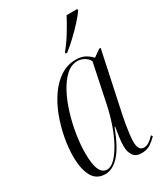

<svg xmlns="http://www.w3.org/2000/svg" viewBox="-190 -841 815 936"><g transform="rotate(-30 218.0 -373.0)"><path d="M121 10Q71 10 48.5 -31Q26 -72 26 -143Q26 -192 36.5 -247.5Q47 -303 67 -356Q87 -409 117 -452Q147 -495 186 -520.5Q225 -546 272 -546Q304 -546 325 -534Q346 -522 359 -507L399 -535H407L335 -197Q331 -178 326.5 -152Q322 -126 319 -100.5Q316 -75 316 -58Q316 -8 348 -8Q362 -8 376 -17Q390 -26 406 -43L412 -35Q395 -17 374.5 -3.5Q354 10 325 10Q293 10 278.5 -10Q264 -30 264 -65Q264 -89 268 -115Q272 -141 276 -167H273Q236 -70 198.5 -30Q161 10 121 10ZM138 -5Q161 -5 184 -28.5Q207 -52 228.5 -91.5Q250 -131 267 -180.5Q284 -230 295 -283L340 -499Q330 -517 312.5 -526.5Q295 -536 276 -536Q241 -536 211.5 -509Q182 -482 158.5 -437.5Q135 -393 118.5 -338.5Q102 -284 93.5 -229Q85 -174 85 -127Q85 -62 99 -33.5Q113 -5 138 -5ZM246 -604Q272 -635 297 -675.5Q322 -716 343 -756H403V-747Q389 -727 364 -699.5Q339 -672 309.5 -644Q280 -616 254 -596H245Z"/></g></svg>

Font: Noto Serif Display ExtraCondensed Light
Style: Italic
Weight: 300
Width: 2
Italic angle: -12°
Designer: Monotype Design Team
Foundry: Monotype Imaging Inc.
Version: Version 2.009